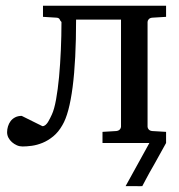

<svg xmlns="http://www.w3.org/2000/svg" viewBox="-20 -502 628 674"><path d="M563 0Q539.6 42.5 521 75.7Q512.7 89.8 505.4 103L492.2 127.4Q485.4 140.1 479.5 151.4Q479.5 151.9 470.5 151.6Q461.4 151.4 450.2 151.4H420.9L504.4 0H339.8V-39.1L388.2 -42Q396.5 -43 400.6 -47.6Q404.8 -52.2 404.8 -57.1V-433.1H247.1Q247.1 -289.6 234.9 -196Q222.7 -102.5 199.2 -63Q185.1 -38.1 166.7 -23.2Q148.4 -8.3 129.2 -0.5Q109.9 7.3 91.6 9.8Q73.2 12.2 59.1 12.2Q48.8 12.2 39.3 8.1Q29.8 3.9 22 -2.9Q14.2 -9.8 9.5 -18.8Q4.9 -27.8 4.9 -38.1Q4.9 -48.3 8.1 -58.6Q11.2 -68.8 17.3 -76.9Q23.4 -85 33.2 -90.1Q43 -95.2 56.2 -95.2L128.9 -59.1Q134.8 -59.1 139.6 -63.2Q144.5 -67.4 148.4 -73.5Q152.3 -79.6 155.8 -86.9Q159.2 -94.2 162.1 -100.1Q170.4 -117.7 176.8 -152.6Q183.1 -187.5 187.3 -231.7Q191.4 -275.9 193.6 -326.2Q195.8 -376.5 195.8 -424.8Q191.9 -428.2 189.7 -433.6Q187.5 -439 179.2 -439.9L130.9 -442.9V-481.9H563V-442.9L514.2 -439.9Q505.9 -439 502 -434.3Q498 -429.7 498 -424.8V-57.1Q498 -52.2 502 -47.6Q505.9 -43 514.2 -42L563 -39.1Z"/></svg>

Font: Charis SIL
Style: Regular
Weight: 400
Foundry: SIL International
Version: Version 4.112